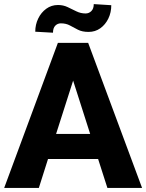

<svg xmlns="http://www.w3.org/2000/svg" viewBox="-20 -921 716 941"><path d="M506.3 0 460.9 -141.6H215.3L170.4 0H0.5L263.7 -710.9H412.1L676.3 0ZM254.9 -264.6H421.9L338.4 -525.9ZM439.5 -900.9 525.4 -895.5Q525.4 -859.9 511 -830.1Q496.6 -800.3 471.7 -782.5Q446.8 -764.6 414.1 -764.6Q383.3 -764.6 362.5 -775.1Q341.8 -785.6 322.8 -796.1Q303.7 -806.6 278.3 -806.6Q262.2 -806.6 251 -795.2Q239.7 -783.7 239.7 -760.7L152.8 -765.6Q152.8 -800.3 167.2 -830.1Q181.6 -859.9 206.8 -878.2Q231.9 -896.5 264.2 -896.5Q290 -896.5 311.5 -886.2Q333 -876 354.2 -865.5Q375.5 -855 399.4 -855Q416 -855 427.7 -866.7Q439.5 -878.4 439.5 -900.9Z"/></svg>

Font: Vazirmatn FD ExtraBold
Style: Regular
Weight: 800
Designer: Saber Rastikerdar
Foundry: Saber Rastikerdar
Version: Version 33.003